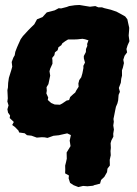

<svg xmlns="http://www.w3.org/2000/svg" viewBox="-20 -540 557 778"><path d="M107.6 9.8 89.4 7.8 80 0 57.6 -3.2 54.8 -10.8 41.2 -24.8 29.4 -33.6 36 -45.8 19.2 -61.8 20.8 -72 12.6 -83.6 10 -97.2 14.6 -113 9.8 -128.8 11.6 -141.2 11 -154.6 10 -174.6 12.2 -185.4 13 -204 16 -224.6 25.6 -255.4 29.6 -269.8 27.4 -288.8 34 -306.4 39.6 -316 42 -330 49 -348.2 55 -361.8 63.8 -381.2 73 -394 93.6 -416.4 104 -427 119 -441.6 130 -461.8 152.4 -470.8 160.8 -480.2 169.6 -489.8 189.2 -494.8 201.8 -498.2 218 -506.8 227.4 -505.8 250.8 -511.8 260.2 -515.4 283.4 -518.8 302 -519.8 328.6 -515.4 344.6 -512.8 366.2 -515.4 378 -510.4H393L402.6 -507L415 -504L429 -500.6L452 -492.8L473.8 -481L487.2 -473.4L496 -462L499.8 -444.4L503.6 -427.2L503 -415.8L501.4 -395.8L504.4 -373L497 -356.4L492.4 -341.4L495 -327.8L484.8 -314L479.6 -297.8L482.2 -284.4L478 -266L474.2 -255L474.4 -233.6L471.2 -220.6L469.6 -204.8L461.6 -183.6L465.8 -168L460.6 -155.6L458.8 -133.4L455.8 -121.2L449.8 -107.2L446.6 -92L443.6 -76.6L439.8 -58L441.2 -46.6L439 -31.8L441.6 -15L438.8 2L439.4 13.8L431.4 28.8L428.2 40.2L429.2 59.4L427.8 72.2L428.8 89L424.6 107.8L425.2 130.6L415.4 143.4L413.8 157.4L402.8 176.6L389.6 189.2L385.4 204.2L362.4 210L357 212.6L334.4 214.8L316.6 213.4L297.6 218L278.2 210.4L264 201L258 182.4L259.4 171.2L243.8 162.4L244.4 147.6L244 131L247.8 116L250.6 103L250 78L257.6 65.4L265.8 52L262.4 29.8L267.2 7.4L252.4 0.4L228 5.8L218.6 8L196.6 10.2L172.4 18.8L161.2 16.6L150 16L129 17.6ZM222.8 -115.6 232 -120.4 250 -132.6 260 -134.6 264.4 -147 276.8 -158.4 284.8 -165 289 -173.4 298.6 -188.4 297.6 -201.8 301.2 -215.8 309.2 -226.8 314 -243.4 318 -264.4 317.8 -273.2 324.4 -286.4 319.8 -303.4 319.6 -312.8 328 -329.2 328.4 -341.2 333.8 -354.2 333 -361.6 338.4 -376.6 324.2 -381 314 -382.8 294 -380.6 279 -380 256 -380.2 244.8 -373.4 233 -365 228.4 -356.8 216.8 -348.6 213.6 -336.6 202.6 -327.8 200.4 -316.4 191.4 -305.2 192.4 -296.2 192.6 -281.8 183.4 -261.6 180.6 -251.2 183.4 -233.6 179.2 -213.4 176.2 -199.2 168.6 -186.6 169.6 -172.4 167.8 -161.6 175.4 -144.8 173.6 -135 187.2 -122.8 201.4 -116.6Z"/></svg>

Font: Winky Rough
Style: Italic
Weight: 400
Italic angle: -8.97852°
Designer: Simon Atzbach
Foundry: typofactur
Version: Version 1.206